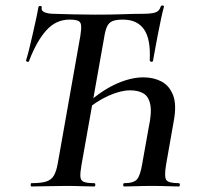

<svg xmlns="http://www.w3.org/2000/svg" viewBox="-20 -675 712 695"><path d="M94 0Q91 0 91 -6Q91 -12 94 -12Q129 -12 147.5 -18Q166 -24 175 -39.5Q184 -55 189 -83L271 -546Q275 -572 273.5 -584Q272 -596 262 -600Q252 -604 231 -604Q183 -604 148 -565.5Q113 -527 85 -454Q84 -450 78.5 -451.5Q73 -453 75 -459Q79 -471 85 -495Q91 -519 97.5 -547.5Q104 -576 110 -603.5Q116 -631 119 -649Q120 -654 126 -653.5Q132 -653 131 -647Q129 -638 137 -633Q145 -628 156 -626.5Q167 -625 175 -625Q210 -624 247 -623Q284 -622 324 -622Q387 -622 424.5 -623.5Q462 -625 496 -625Q525 -625 541 -629.5Q557 -634 562 -652Q564 -656 569.5 -655Q575 -654 573 -649Q569 -635 563 -607Q557 -579 551 -548Q545 -517 540.5 -491.5Q536 -466 534 -456Q533 -450 527.5 -451.5Q522 -453 522 -457Q526 -533 501.5 -568.5Q477 -604 425 -604Q400 -604 387 -598.5Q374 -593 367.5 -579Q361 -565 357 -539L275 -78Q270 -50 271 -35.5Q272 -21 284 -16.5Q296 -12 321 -12Q325 -12 325 -6Q325 0 321 0Q299 0 274.5 -1Q250 -2 219 -2Q183 -2 151 -1Q119 0 94 0ZM430 0Q426 0 426 -6Q426 -12 430 -12Q464 -12 476 -26Q488 -40 495 -83L518 -212Q530 -267 524 -296.5Q518 -326 499 -337Q480 -348 451 -348Q417 -348 373 -328.5Q329 -309 282 -269L275 -282Q337 -341 393.5 -368Q450 -395 499 -395Q536 -395 564.5 -380Q593 -365 606.5 -330.5Q620 -296 609 -237L581 -78Q574 -35 582 -23.5Q590 -12 627 -12Q631 -12 631 -6Q631 0 627 0Q611 0 587 -1Q563 -2 530 -2Q499 -2 473 -1Q447 0 430 0Z"/></svg>

Font: Cormorant SemiBold
Style: Italic
Weight: 600
Italic angle: -10°
Designer: Christian Thalmann (Catharsis Fonts)
Foundry: Catharsis Fonts
Version: Version 4.000